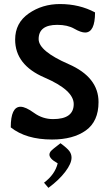

<svg xmlns="http://www.w3.org/2000/svg" viewBox="-20 -677 542 941"><path d="M234.9 6.8Q107.9 6.8 32.7 -52.7Q32.7 -153.8 80.6 -153.8Q105.5 -153.8 147.2 -123.5Q189 -93.3 240.2 -93.3Q341.3 -93.3 341.3 -167Q341.3 -235.4 197.8 -297.1Q54.2 -358.9 54.2 -482.9Q54.2 -564.5 120.6 -610.8Q187 -657.2 273.9 -657.2Q369.1 -657.2 445.8 -616.2Q445.8 -517.6 397 -517.6Q376.5 -517.6 343.8 -536.4Q311 -555.2 260.7 -555.2Q169.4 -555.2 169.4 -485.4Q169.4 -426.8 316.2 -362.8Q462.9 -298.8 462.9 -176.8Q462.9 -82 400.6 -37.6Q338.4 6.8 234.9 6.8ZM217.3 243.7 195.8 218.3Q249.5 178.2 262.7 123.5Q239.7 110.4 231 100.3Q222.2 90.3 222.2 80.6Q222.2 73.2 227.5 65.9Q234.4 56.6 276.4 24.9Q309.6 49.3 320.1 63.7Q330.6 78.1 330.6 95.7Q330.6 124.5 299.8 165Q269 205.6 217.3 243.7Z"/></svg>

Font: ALMAS
Style: Bold
Weight: 700
Designer: ALMAS Font/ by Husham Jawad Kadhim, derived from the Bainsely font by/ Paul James MIller
Foundry: High-Logic / Made with FontCreator
Version: Version 1.411;September 19, 2021;FontCreator 14.0.0.2814 32-